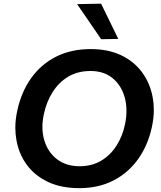

<svg xmlns="http://www.w3.org/2000/svg" viewBox="-20 -988 855 1021"><path d="M401.5 12.5Q305.5 12.5 235.5 -20.5Q165.5 -53.5 123 -111Q80.5 -168.5 67.5 -242.5Q61.5 -274.5 61.5 -308.5Q61.5 -352 71.5 -398Q93 -499 145.8 -572.8Q198.5 -646.5 278.5 -686.8Q358.5 -727 462.5 -727Q556 -727 625 -693.8Q694 -660.5 736.2 -602.5Q778.5 -544.5 792 -470Q798 -438 798 -404Q798 -359.5 787.5 -312Q767 -216 715 -142.8Q663 -69.5 583.8 -28.5Q504.5 12.5 401.5 12.5ZM403.5 -104Q468.5 -104 518 -133.5Q567.5 -163 599.8 -213.8Q632 -264.5 645 -328Q652.5 -364.5 652.5 -398.5Q652.5 -435.5 643.5 -469Q626 -533 579.5 -571.8Q533 -610.5 461 -610.5Q393.5 -610.5 343.2 -580.5Q293 -550.5 260 -498.5Q227 -446.5 213 -380Q205.5 -344.5 205.5 -312.5Q205.5 -274.5 216 -240.5Q235 -178 283.5 -141Q332 -104 403.5 -104ZM518 -779.5Q487 -824.5 455 -871.5Q423 -918 390 -966L517.5 -968.5L563.5 -874.5Q586 -827.5 609 -781Z"/></svg>

Font: Heraclito SemiBold
Style: Italic
Weight: 600
Italic angle: -12°
Designer: Kostas Bartsokas (font) & Cristiano Sobral (main changes)
Foundry: Kostas Bartsokas (font) & Cristiano Sobral (main changes)
Version: Version 1.00;July 8, 2020;FontCreator 13.0.0.2655 64-bit